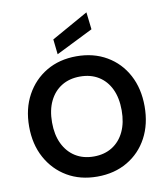

<svg xmlns="http://www.w3.org/2000/svg" viewBox="-101 -1042 988 1138"><g transform="rotate(-10 392.5 -473.0)"><path d="M393 12Q290 12 212 -34Q134 -80 89.5 -161.5Q45 -243 45 -350Q45 -457 89.5 -538.5Q134 -620 212 -666Q290 -712 393 -712Q496 -712 574.5 -666Q653 -620 696.5 -538.5Q740 -457 740 -350Q740 -243 696.5 -161.5Q653 -80 574.5 -34Q496 12 393 12ZM393 -109Q457 -109 504 -138.5Q551 -168 576.5 -222Q602 -276 602 -350Q602 -425 576.5 -478.5Q551 -532 504 -561Q457 -590 393 -590Q329 -590 282 -561Q235 -532 209 -478.5Q183 -425 183 -350Q183 -276 209 -222Q235 -168 282 -138.5Q329 -109 393 -109ZM286 -743 276 -834 497 -958 509 -854Z"/></g></svg>

Font: DM Sans 16pt
Style: Bold
Weight: 700
Version: Version 4.004;gftools[0.9.30]